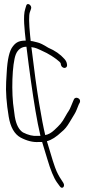

<svg xmlns="http://www.w3.org/2000/svg" viewBox="-20 -676 491 941"><path d="M296.2 -343C304.1 -343 310 -350.1 308.7 -358L307.5 -365C306.3 -372.3 302.4 -379.7 295.8 -387C275.7 -409.9 249.3 -428.2 216.7 -442C192.6 -457.1 175.2 -465.8 162.9 -468.3C146.3 -471.7 140.4 -475 130.5 -475C129.6 -483.7 128.6 -492.7 127.6 -502C121.6 -563.3 121.1 -601.3 126.2 -616L132.2 -633C138.1 -649 114.4 -666.3 108.7 -649L103.6 -632C92 -598 100.7 -526.7 106.2 -477C78.1 -477 60 -471.4 43.2 -449C26.4 -428.8 16.2 -385.6 12.8 -319.5C11.8 -301.2 11 -286.3 10.2 -275C7.5 -227 11.7 -170 22.7 -104C31.2 -52.8 50.5 -18.8 80.7 -2C111.7 14.5 141.6 21.8 168.9 20H186.5C193.3 43.5 203.6 75.4 211.4 102C227.5 156.8 243.3 195.2 258.5 217L273.1 237C284.7 254.7 301.4 237 290.2 220C277.1 201.2 266.1 182.4 257.5 163.7C248.9 145.1 233 95.8 209.9 16C232.6 10.1 256.6 -5.4 282.7 -30.3C296 -40.5 308.6 -55.8 320.6 -76.3C332.5 -96.8 340.6 -110.2 344.9 -116.5C352.8 -128.1 360.3 -150.8 366 -164L371.3 -174C374.4 -183.2 371.6 -190.2 362.8 -195C354.5 -199.5 345.1 -195.7 342.7 -190L338.3 -180C334.9 -172.7 331.5 -164.7 328.3 -156C319.9 -133.3 313.5 -130.1 300.6 -106C283 -73 272.5 -63.4 246.2 -38.6C231.8 -25 217 -16.8 201.7 -14C193.2 -49 183.1 -101.2 171.6 -170.7C160 -240.2 147.4 -331.7 133.9 -445L148.4 -442.4C161.4 -440 192.8 -423.5 209.1 -416C225.3 -407.2 241 -397.5 255.2 -386.8C269.4 -376.2 276.9 -368.9 277.5 -365L278.7 -358C280 -350.1 288.2 -343 296.2 -343ZM154 -132C161.2 -89 169.3 -48.3 178.3 -10H163.1C142.1 -8.3 118.2 -13.9 92.5 -27C72.4 -39.9 59.1 -65.7 52.6 -104.5C51 -114.2 49.7 -124 48.7 -134C34 -222.2 39.7 -363.5 57.2 -408.7C67.1 -434.2 86.4 -447 109.6 -447C124.2 -327 139 -222 154 -132Z"/></svg>

Font: MewTooHand
Style: CondLta
Weight: 400
Designer: Mew Too, Robert Jablonski
Version: Version 0.77